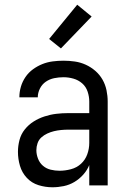

<svg xmlns="http://www.w3.org/2000/svg" viewBox="-20 -785 540 813"><path d="M202 8Q172 8 143 -1Q114 -10 93.5 -32Q73 -54 64.5 -83Q56 -112 56 -142Q56 -167 62.5 -192Q69 -217 85 -237Q101 -257 122.5 -270.5Q144 -284 168.5 -292Q193 -300 218 -303Q243 -306 269 -306H358V-355Q358 -376 351 -397Q344 -418 328 -432Q312 -446 291 -452Q270 -458 249 -458Q229 -458 209.5 -454Q190 -450 174 -439Q158 -428 149 -410Q140 -392 140 -373H62Q62 -396 68.5 -418Q75 -440 88 -459Q101 -478 119.5 -491.5Q138 -505 159 -513.5Q180 -522 203 -525Q226 -528 249 -528Q273 -528 297 -524.5Q321 -521 343 -511Q365 -501 383.5 -485Q402 -469 414 -448Q426 -427 431 -403Q436 -379 436 -355V0H358V-86Q349 -64 332.5 -45.5Q316 -27 295 -14.5Q274 -2 250 3Q226 8 202 8ZM232 -62Q256 -62 280.5 -68.5Q305 -75 323 -91.5Q341 -108 349.5 -131.5Q358 -155 358 -180V-236H269Q254 -236 238.5 -234.5Q223 -233 208.5 -229.5Q194 -226 180 -219.5Q166 -213 155 -203Q144 -193 139 -178.5Q134 -164 134 -149Q134 -131 141 -113Q148 -95 162 -83Q176 -71 194.5 -66.5Q213 -62 232 -62ZM238 -580 188 -620 307 -765 368 -715Z"/></svg>

Font: Iosevka Fuck
Style: Regular
Weight: 400
Monospace: yes
Designer: Belleve Invis
Foundry: Belleve Invis
Version: Version 28.0.7; ttfautohint (v1.8.3)